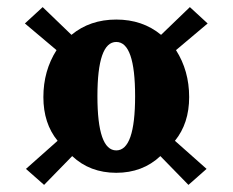

<svg xmlns="http://www.w3.org/2000/svg" viewBox="-20 -509 654 540"><path d="M433 -411 514 -489 564 -443 475 -368Q512 -310 512 -236Q512 -162 472 -113L561 -34L510 11L431 -70Q381 -23 307 -23Q233 -23 183 -70L104 11L53 -34L142 -113Q102 -162 102 -236Q102 -310 139 -368L50 -443L100 -489L181 -411Q233 -454 307 -454Q381 -454 433 -411ZM254 -238.5Q254 -86 307 -86Q360 -86 360 -238.5Q360 -391 307 -391Q254 -391 254 -238.5Z"/></svg>

Font: Elsie Swash Caps Black
Style: Regular
Weight: 900
Designer: Alejandro Inler
Foundry: Alejandro Inler
Version: 1.003